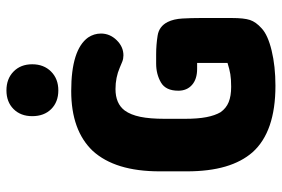

<svg xmlns="http://www.w3.org/2000/svg" viewBox="-156 -686 854 581"><g transform="rotate(-90 270.5 -396.0)"><path d="M370 -134Q351 -128 336 -125.5Q321 -123 298 -123Q270 -123 251.5 -130.5Q233 -138 221 -155Q211 -172 206 -198Q201 -224 201 -262V-325Q201 -369 207 -398Q213 -427 226 -445Q247 -473 291 -473Q326 -473 356 -460Q365 -456 374 -452.5Q383 -449 393 -449Q419 -449 439 -469.5Q459 -490 459 -517Q459 -538 447 -556Q410 -607 285 -607Q166 -607 104 -542Q73 -508 57.5 -457.5Q42 -407 42 -339V-257Q42 -190 56.5 -140.5Q71 -91 100 -58Q162 11 301 11Q360 11 407.5 -0.5Q455 -12 475 -31Q494 -48 500 -66Q506 -84 506 -121V-216Q506 -244 504.5 -270.5Q503 -297 494 -315Q481 -341 453 -345.5Q425 -350 396 -350H368Q336 -350 311 -335.5Q286 -321 286 -283Q286 -257 303.5 -241.5Q321 -226 352 -226H370ZM287 -803Q252 -803 230.5 -781.5Q209 -760 209 -725Q209 -689 230.5 -667.5Q252 -646 287 -646Q322 -646 344 -668Q366 -690 366 -725Q366 -760 344 -781.5Q322 -803 287 -803Z"/></g></svg>

Font: Beiruti Black
Style: Regular
Weight: 900
Designer: Arlette Boutros
Foundry: Boutros
Version: Version 1.41